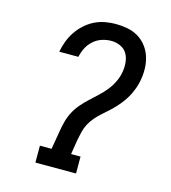

<svg xmlns="http://www.w3.org/2000/svg" viewBox="-110 -832 821 922"><g transform="rotate(15 300.0 -371.5)"><path d="M151 0V-84H209L224 -173Q228 -198 234.5 -223.5Q241 -249 253.5 -273Q266 -297 283.5 -317.5Q301 -338 321.5 -357Q342 -376 362 -394.5Q382 -413 399 -434.5Q416 -456 427.5 -480.5Q439 -505 443 -530Q447 -554 444.5 -578Q442 -602 430.5 -621Q419 -640 397.5 -649.5Q376 -659 352 -659Q329 -659 306 -651.5Q283 -644 264.5 -627.5Q246 -611 235 -589.5Q224 -568 219 -544H124Q129 -571 138.5 -596.5Q148 -622 163.5 -645.5Q179 -669 200.5 -688.5Q222 -708 247 -720.5Q272 -733 299 -738Q326 -743 352 -743Q382 -743 410.5 -737.5Q439 -732 463 -718Q487 -704 504.5 -682Q522 -660 531 -633.5Q540 -607 541.5 -577.5Q543 -548 538 -519Q535 -498 528 -477.5Q521 -457 511.5 -438Q502 -419 489 -401Q476 -383 461.5 -367Q447 -351 430.5 -336Q414 -321 397.5 -306.5Q381 -292 366.5 -275Q352 -258 342 -239Q332 -220 327 -200Q322 -180 318 -159L306 -84H353V0Z"/></g></svg>

Font: Iosevka Slab MdExObl
Style: Regular
Weight: 500
Width: 7
Italic angle: -9°
Monospace: yes
Designer: Belleve Invis
Foundry: Belleve Invis
Version: Version 11.1.1; ttfautohint (v1.8.3)